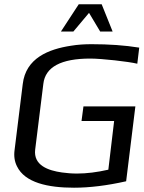

<svg xmlns="http://www.w3.org/2000/svg" viewBox="-20 -865 669 895"><path d="M620 -568 629 -643C561 -654 487 -659 407 -659C374 -659 342 -657 312 -652C206 -636 100 -594 86 -473L48 -166C44 -137 48 -112 59 -90C96 -13 204 10 325 10C398 10 479 0 568 -20L611 -369H369L360 -301H512L485 -74C432 -62 384 -56 339 -56C314 -56 291 -58 269 -61C205 -70 135 -94 144 -168L182 -474C191 -553 265 -592 401 -592C454 -592 579 -578 620 -568ZM264 -718H322L395 -805L447 -718H505L454 -845H347Z"/></svg>

Font: Gamestation Display
Style: Italic
Weight: 400
Designer: Jonas Hecksher
Foundry: Jonas Hecksher, Playtypeª, e-types AS
Version: Version 1.003